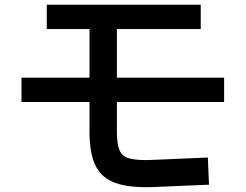

<svg xmlns="http://www.w3.org/2000/svg" viewBox="-20 -756 1040 813"><path d="M865 26 630 36Q529 40 469.5 19Q410 -2 384.5 -54.5Q359 -107 359 -198V-726H475V-198Q475 -147 486 -120Q497 -93 530 -84.5Q563 -76 627 -79L860 -89ZM178 -633V-736H830V-633ZM71 -324V-427H929V-324Z"/></svg>

Font: Murecho Thin Medium
Style: Regular
Weight: 500
Version: Version 1.010